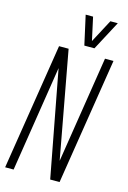

<svg xmlns="http://www.w3.org/2000/svg" viewBox="-134 -964 684 1028"><g transform="rotate(15 208.0 -450.0)"><path d="M3 0 114 -701H167L276 -109L369 -700H416L305 1H253L142 -587L50 0ZM386 -901 300 -739H244L208 -901H249L277 -773L345 -901Z"/></g></svg>

Font: Georama Condensed Light
Style: Italic
Weight: 300
Width: 3
Italic angle: -9°
Designer: Jean-Baptiste Levee
Foundry: Production Type
Version: Version 1.000